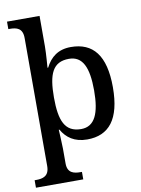

<svg xmlns="http://www.w3.org/2000/svg" viewBox="-105 -830 834 1139"><g transform="rotate(-10 311.5 -260.0)"><path d="M17 240H302V195H294C254 195 215 187 215 129V40C215 12 210 -75 210 -75H214C243 -24 290 11 367 11C498 11 570 -75 570 -268C570 -461 498 -546 365 -546C288 -546 242 -508 212 -449H208C208 -449 215 -533 215 -576V-760H19V-715H27C69 -715 105 -706 105 -646V125C105 186 66 195 26 195H17ZM342 -56C244 -56 215 -129 215 -268C215 -409 244 -479 342 -479C424 -479 457 -408 457 -269C457 -130 424 -56 342 -56Z"/></g></svg>

Font: Noto Serif Thai Medium
Style: Regular
Weight: 500
Designer: Monotype Design Team
Foundry: Monotype Imaging Inc.
Version: Version 1.901;PS 001.901;hotconv 1.0.88;makeotf.lib2.5.64775